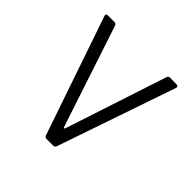

<svg xmlns="http://www.w3.org/2000/svg" viewBox="-139 -622 740 740"><g transform="rotate(45 231.0 -252.0)"><path d="M202 -8 36 -493 35 -497Q35 -504 44 -504H79Q88 -504 91 -496L229 -79Q229 -77 232 -77Q233 -77 235 -79L372 -496Q375 -504 384 -504L419 -503Q430 -503 427 -492L261 -8Q258 0 249 0H214Q205 0 202 -8Z"/></g></svg>

Font: Barlow GEO Light
Style: Regular
Weight: 300
Designer: Jeremy Tribby
Foundry: Tribby Type
Version: Version 1.408